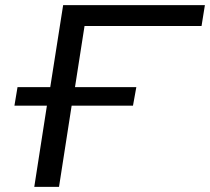

<svg xmlns="http://www.w3.org/2000/svg" viewBox="-20 -725 815 745"><path d="M113 0 162 -315H36L48 -387H175L225 -705H775L762 -624H308L271 -387H509L496 -315H258L209 0Z"/></svg>

Font: Nunito Sans 10pt Expanded
Style: Italic
Weight: 400
Width: 7
Italic angle: -9°
Designer: Vernon Adams
Foundry: Vernon Adams
Version: Version 3.101;gftools[0.9.27]